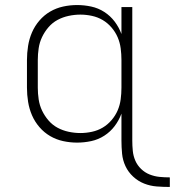

<svg xmlns="http://www.w3.org/2000/svg" viewBox="-20 -558 694 762"><path d="M654 184Q628 184 602 182Q576 180 552 170.5Q528 161 508.5 143Q489 125 478 101.5Q467 78 464.5 52Q462 26 462 0V-107Q452 -80 435 -57.5Q418 -35 394 -19.5Q370 -4 342 2Q314 8 286 8Q258 8 230.5 2Q203 -4 179 -18Q155 -32 136.5 -53.5Q118 -75 107 -100.5Q96 -126 91.5 -154Q87 -182 87 -210V-320Q87 -348 91.5 -376Q96 -404 107 -429.5Q118 -455 136.5 -476.5Q155 -498 179 -512Q203 -526 230.5 -532Q258 -538 286 -538Q314 -538 342 -532Q370 -526 394 -510.5Q418 -495 435 -472.5Q452 -450 462 -423V-530H505V0Q505 20 507 40.5Q509 61 517 79.5Q525 98 540 112.5Q555 127 574 134.5Q593 142 613 144Q633 146 654 146ZM299 -30Q322 -30 345 -35Q368 -40 387.5 -51.5Q407 -63 422.5 -81Q438 -99 447 -120Q456 -141 459 -164Q462 -187 462 -210V-320Q462 -343 459 -366Q456 -389 447 -410Q438 -431 422.5 -449Q407 -467 387.5 -478.5Q368 -490 345 -495Q322 -500 299 -500Q276 -500 252.5 -495Q229 -490 208.5 -479Q188 -468 172.5 -450Q157 -432 147 -411Q137 -390 133.5 -366.5Q130 -343 130 -320V-210Q130 -187 133.5 -163.5Q137 -140 147 -119Q157 -98 172.5 -80Q188 -62 208.5 -51Q229 -40 252.5 -35Q276 -30 299 -30Z"/></svg>

Font: Iosevka Curly XLtEx
Style: Regular
Weight: 200
Width: 7
Monospace: yes
Designer: Belleve Invis
Foundry: Belleve Invis
Version: Version 11.1.0; ttfautohint (v1.8.3)